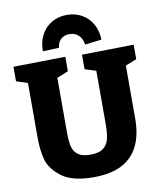

<svg xmlns="http://www.w3.org/2000/svg" viewBox="-101 -1026 941 1120"><g transform="rotate(-10 369.5 -466.0)"><path d="M726 -707V-621L660 -595V-280Q660 -136 586.5 -61Q513 14 364 14Q235 14 172 -35Q109 -84 94.5 -142Q80 -200 80 -266V-594L13 -616V-702L321 -707V-621L254 -594V-266Q254 -216 262 -185Q270 -154 294.5 -136.5Q319 -119 367 -119Q417 -119 442.5 -138Q468 -157 476.5 -191Q485 -225 485 -280V-595L419 -616V-702ZM546 -769 447 -757Q443 -792 421.5 -812.5Q400 -833 367 -833Q336 -833 316.5 -815Q297 -797 294 -765L198 -761Q197 -814 219 -856.5Q241 -899 281 -922.5Q321 -946 372 -946Q421 -946 460.5 -923.5Q500 -901 522.5 -860.5Q545 -820 546 -769Z"/></g></svg>

Font: Bitter Pro ExtraBold
Style: Regular
Weight: 800
Designer: Sol Matas, and Bitter project Authors
Foundry: Sol Matas
Version: Version 1.010